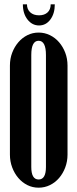

<svg xmlns="http://www.w3.org/2000/svg" viewBox="-20 -860 359 890"><path d="M26 -556Q26 -588 36.5 -615.5Q47 -643 65 -664Q83 -685 107 -697Q131 -709 159 -709Q187 -709 211.5 -697Q236 -685 254 -664Q272 -643 282.5 -615.5Q293 -588 293 -556V-143Q293 -112 282.5 -84Q272 -56 254 -35Q236 -14 211.5 -2Q187 10 159 10Q131 10 107 -2Q83 -14 65 -35Q47 -56 36.5 -84Q26 -112 26 -143ZM125 -86Q125 -28 159 -28Q193 -28 193 -86V-605Q193 -671 159 -671Q125 -671 125 -605ZM215 -840H234Q234 -797 213.5 -769.5Q193 -742 161 -742Q129 -742 107.5 -769.5Q86 -797 86 -840H105Q105 -817 120 -803Q135 -789 161 -789Q186 -789 200.5 -802.5Q215 -816 215 -840Z"/></svg>

Font: Moniqa ExtBd Cond Paragraph
Style: Regular
Weight: 800
Width: 3
Designer: Rajesh Rajput
Foundry: Rajesh Rajput
Version: Version 1.000